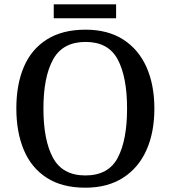

<svg xmlns="http://www.w3.org/2000/svg" viewBox="-20 -863 794 893"><path d="M377 10Q269 10 197.5 -36Q126 -82 91 -165Q56 -248 56 -359Q56 -470 91 -552Q126 -634 198 -679.5Q270 -725 378 -725Q481 -725 552.5 -679.5Q624 -634 661 -551.5Q698 -469 698 -358Q698 -247 661 -164.5Q624 -82 552 -36Q480 10 377 10ZM377 -47Q484 -47 527.5 -129Q571 -211 571 -358Q571 -505 527.5 -586.5Q484 -668 378 -668Q272 -668 227 -586.5Q182 -505 182 -358Q182 -211 226.5 -129Q271 -47 377 -47ZM230 -778V-843H520V-778Z"/></svg>

Font: Noto Serif NP Hmong Medium
Style: Regular
Weight: 500
Designer: Dalton Maag Ltd
Foundry: Dalton Maag Ltd
Version: Version 1.001; ttfautohint (v1.8.4.7-5d5b)